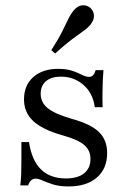

<svg xmlns="http://www.w3.org/2000/svg" viewBox="-20 -683 482 715"><path d="M235.5 11.3Q200.8 11.3 177 3.6Q153.2 -4 138.3 -10.9Q123.4 -17.7 112.1 -17.7Q93.5 -17.7 84.7 7.3H55.6Q58.1 -12.1 58.9 -35.1Q59.7 -58.1 59.7 -87.5Q59.7 -116.9 59.7 -154H87.9Q98.4 -85.5 132.7 -52Q166.9 -18.5 225.8 -18.5Q269.4 -18.5 293.1 -37.5Q316.9 -56.5 316.9 -91.1Q316.9 -123.4 293.1 -143.5Q269.4 -163.7 210.5 -179.8Q137.1 -200.8 103.2 -232.7Q69.4 -264.5 69.4 -312.9Q69.4 -365.3 104 -396Q138.7 -426.6 196 -426.6Q227.4 -426.6 248.8 -419.4Q270.2 -412.1 285.1 -404.4Q300 -396.8 312.1 -396.8Q321 -396.8 326.6 -402.8Q332.3 -408.9 336.3 -421.8H365.3Q363.7 -404.8 362.9 -385.5Q362.1 -366.1 361.7 -341.9Q361.3 -317.7 362.1 -283.9H333.1Q325.8 -336.3 290.7 -366.9Q255.6 -397.6 206.5 -397.6Q171 -397.6 151.2 -380.6Q131.5 -363.7 131.5 -333.9Q131.5 -301.6 157.7 -280.2Q183.9 -258.9 247.6 -240.3Q318.5 -221 348.8 -191.1Q379 -161.3 379 -112.9Q379 -54.8 340.7 -21.8Q302.4 11.3 235.5 11.3ZM185.5 -483.9 171 -496Q196.8 -536.3 210.5 -563.7Q224.2 -591.1 233.5 -610.5Q242.7 -629.8 254 -643.5Q269.4 -662.1 286.3 -663.3Q303.2 -664.5 316.1 -654Q328.2 -643.5 329.8 -626.6Q331.5 -609.7 316.9 -591.1Q308.1 -580.6 296 -571.4Q283.9 -562.1 268.1 -551.2Q252.4 -540.3 232.3 -524.2Q212.1 -508.1 185.5 -483.9Z"/></svg>

Font: Playfair 5pt SemiExpanded Light Light
Style: Regular
Weight: 300
Version: Version 2.203